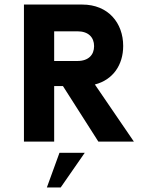

<svg xmlns="http://www.w3.org/2000/svg" viewBox="-20 -615 615 834"><path d="M392.1 -248C470.7 -268.1 515.1 -333 515.1 -415.5C515.1 -515.1 450.2 -595.2 337.4 -595.2H84V0H215.3V-241.2H253.4L407.2 0H561.5ZM316.4 -350.1H215.3V-479H316.4C364.3 -479 388.7 -452.6 388.7 -414.6C388.7 -377 364.7 -350.1 316.4 -350.1ZM183.6 199.2H243.7L348.1 48.8H238.3Z"/></svg>

Font: Now ExtraBold
Style: Regular
Weight: 800
Designer: Alfredo Marco Pradil
Foundry: Alfredo Marco Pradil
Version: Version 1.200;hotconv 1.0.109;makeotfexe 2.5.65596